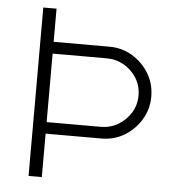

<svg xmlns="http://www.w3.org/2000/svg" viewBox="-50 -733 701 779"><g transform="rotate(5 300.0 -343.0)"><path d="M95 0V-686H149V-551H376Q428 -551 470 -525.5Q512 -500 537.5 -458Q563 -416 563 -364Q563 -313 537.5 -270.5Q512 -228 470 -202.5Q428 -177 376 -177H149V0ZM149 -224H369Q408 -224 440 -243Q472 -262 491.5 -293.5Q511 -325 511 -364Q511 -403 491.5 -434.5Q472 -466 440 -484.5Q408 -503 369 -503H149Z"/></g></svg>

Font: Chivo Mono Thin
Style: Regular
Weight: 250
Designer: Hector Gatti
Foundry: Omnibus-Type
Version: Version 1.008